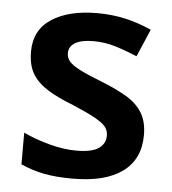

<svg xmlns="http://www.w3.org/2000/svg" viewBox="-45 -594 580 646"><g transform="rotate(5 245.0 -271.0)"><path d="M450 -157Q450 -75 391.5 -32.5Q333 10 224 10Q167 10 126.5 2Q86 -6 48 -23V-130Q88 -111 136.5 -98Q185 -85 228 -85Q280 -85 303 -101Q326 -117 326 -144Q326 -160 317 -172.5Q308 -185 281.5 -200Q255 -215 203 -237Q151 -257 116.5 -278.5Q82 -300 64.5 -329Q47 -358 47 -404Q47 -477 104.5 -514.5Q162 -552 258 -552Q308 -552 352.5 -542Q397 -532 442 -512L402 -419Q364 -435 328 -446Q292 -457 254 -457Q213 -457 192 -444.5Q171 -432 171 -410Q171 -393 181.5 -381Q192 -369 218.5 -355.5Q245 -342 294 -323Q342 -304 377 -283.5Q412 -263 431 -233Q450 -203 450 -157Z"/></g></svg>

Font: Noto Sans Hanifi Rohingya SemiBold
Style: Regular
Weight: 600
Version: Version 2.101